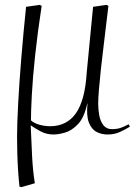

<svg xmlns="http://www.w3.org/2000/svg" viewBox="-20 -538 576 788"><path d="M68 230 60 228Q57 202 54.5 165.5Q52 129 51 91Q50 53 50 24Q50 -28 54.5 -112.5Q59 -197 67.5 -300.5Q76 -404 87 -510L143 -518L151 -514Q134 -403 124 -309Q114 -215 110.5 -146.5Q107 -78 107 -44Q120 -32 142 -26Q164 -20 186 -20Q254 -20 291.5 -73Q329 -126 336 -241L362 -510L417 -518L425 -514Q421 -483 416 -439.5Q411 -396 405 -347.5Q399 -299 394 -253Q389 -207 386 -170Q383 -133 383 -113Q383 -88 387.5 -64Q392 -40 404.5 -24Q417 -8 439 -8Q461 -8 476 -13.5Q491 -19 508 -28L513 -18Q495 -7 472.5 3.5Q450 14 421 14Q397 14 376.5 3.5Q356 -7 345 -34.5Q334 -62 339 -113H338Q326 -56 300.5 -29Q275 -2 247.5 6Q220 14 200 14Q170 14 145.5 0.5Q121 -13 107 -23H106Q109 53 112 108.5Q115 164 123 214Z"/></svg>

Font: Display Extralight
Style: Italic
Weight: 200
Italic angle: -2°
Designer: Latin by Veronika Burian and Jose Scaglione. Greek by Irene Vlachou. Cyrillic by Vera Evstafieva
Foundry: TypeTogether
Version: Version 3.002